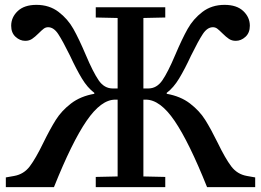

<svg xmlns="http://www.w3.org/2000/svg" viewBox="-20 -770 1074 790"><path d="M374 -42 464 -44V-360H454Q396 -360 336 -272.5Q276 -185 202 0H4V-40L38 -46Q78 -53 102.5 -85.5Q127 -118 158 -182Q186 -239 209.5 -276.5Q233 -314 272 -344Q311 -374 368 -384V-388Q340 -409 317 -447Q294 -485 268 -541Q238 -602 219.5 -630Q201 -658 178 -658Q168 -658 160 -652Q152 -646 139 -633Q124 -618 112 -610Q100 -602 84 -602Q62 -602 44 -618.5Q26 -635 26 -664Q26 -699 53 -724.5Q80 -750 130 -750Q183 -750 221 -721Q259 -692 282 -651Q305 -610 333 -544Q363 -473 386 -439.5Q409 -406 444 -406H464V-696L374 -698V-740H660V-698L570 -696V-406H590Q625 -406 648 -439.5Q671 -473 701 -544Q729 -610 752 -651Q775 -692 813 -721Q851 -750 904 -750Q954 -750 981 -724.5Q1008 -699 1008 -664Q1008 -635 990 -618.5Q972 -602 950 -602Q934 -602 922 -610Q910 -618 895 -633Q882 -646 874 -652Q866 -658 856 -658Q833 -658 814.5 -630Q796 -602 766 -541Q740 -485 717 -447Q694 -409 666 -388V-384Q723 -374 762 -344Q801 -314 824.5 -276.5Q848 -239 876 -182Q907 -118 931.5 -85.5Q956 -53 996 -46L1030 -40V0H832Q758 -185 698.5 -272.5Q639 -360 580 -360H570V-44L660 -42V0H374Z"/></svg>

Font: Minipax
Style: Regular
Weight: 400
Designer: Raphaël Ronot, Igor Stepanchenko (Cyrillic)
Foundry: steppetype
Version: Version 1.002